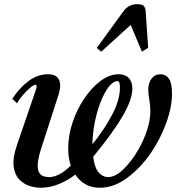

<svg xmlns="http://www.w3.org/2000/svg" viewBox="-20 -891 858 922"><path d="M175.5 10.5Q147.5 10.5 119 0.8Q90.5 -9 70 -32Q49.5 -55 45.2 -94.8Q41 -134.5 61.5 -194.5L151 -456Q155 -467.5 156 -475.8Q157 -484 149.5 -484Q142 -484 124.8 -469.5Q107.5 -455 89.8 -434.5Q72 -414 61.5 -395L39 -416.5Q73 -469 117 -501.8Q161 -534.5 211 -534.5Q269 -534.5 269 -479.5Q269 -461 259.2 -430.8Q249.5 -400.5 237 -361.5L177 -175.5Q162.5 -129.5 161.2 -102.2Q160 -75 168.2 -61.8Q176.5 -48.5 189.5 -44.5Q202.5 -40.5 216.5 -40.5Q238.5 -40.5 264.8 -53.8Q291 -67 320 -96Q314.5 -112 311 -132.5Q307.5 -153 307.5 -177Q307.5 -240.5 328.8 -303.8Q350 -367 385.5 -419.2Q421 -471.5 463.8 -503Q506.5 -534.5 549.5 -534.5Q581 -534.5 598.2 -516.5Q615.5 -498.5 615.5 -465Q615.5 -413 568.8 -333Q522 -253 427.5 -138Q434.5 -84 454.2 -62.2Q474 -40.5 499 -40.5Q534.5 -40.5 574.8 -80.2Q615 -120 647 -177Q671.5 -220.5 686.8 -268Q702 -315.5 702 -356.5Q702 -384 697 -412Q692 -440 692 -460.5Q692 -492.5 708 -513.5Q724 -534.5 751 -534.5Q775.5 -534.5 790.8 -513.8Q806 -493 806 -441.5Q806 -376.5 777.5 -298.5Q749 -220.5 701.5 -152Q653 -83 590 -36.2Q527 10.5 459 10.5Q419 10.5 389.8 -6.5Q360.5 -23.5 341.5 -52.5Q303.5 -23.5 261.2 -6.5Q219 10.5 175.5 10.5ZM424 -198.5Q480.5 -268.5 518.2 -339.8Q556 -411 556 -471Q556 -501.5 543.5 -501.5Q525.5 -501.5 506.2 -479Q487 -456.5 470 -417.8Q453 -379 441 -330.2Q429 -281.5 425 -229Q424.5 -220.5 424.2 -212.2Q424 -204 424 -198.5ZM466.5 -643 444.5 -660.5 572.5 -836.5Q597 -871 639.5 -871Q661.5 -871 670 -862.5Q678.5 -854 679.5 -836.5L691.5 -661.5L661.5 -643L607.5 -771.5Z"/></svg>

Font: Libre Caslon Condensed Bold
Style: Italic
Weight: 700
Italic angle: -22.583°
Designer: Pablo Impallari, Rodrigo Fuenzalida, Katja Schimmel, Ertekin Erdin
Foundry: Pablo Impallari, Rodrigo Fuenzalida
Version: Version 2.000; ttfautohint (v1.8.4.7-5d5b);gftools[0.9.33]